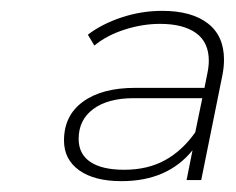

<svg xmlns="http://www.w3.org/2000/svg" viewBox="-20 -765 436 354"><path d="M393 -655Q393 -641 390 -626L351 -433H324L335 -488Q289 -431 204 -431Q154 -431 126 -451Q98 -471 98 -506Q98 -552 133 -577.5Q168 -603 229 -603H357L362 -628Q365 -642 365 -653Q365 -687 341.5 -704Q318 -721 275 -721Q243 -721 210 -710.5Q177 -700 154 -681L142 -701Q168 -721 204.5 -733Q241 -745 279 -745Q333 -745 363 -722Q393 -699 393 -655ZM353 -584H227Q179 -584 152 -564Q125 -544 125 -509Q125 -481 146.5 -466.5Q168 -452 209 -452Q252 -452 284 -469.5Q316 -487 340 -521Z"/></svg>

Font: Montserrat Alternates ExLight
Style: Italic
Weight: 275
Italic angle: -11.3°
Designer: Julieta Ulanovsky
Foundry: Julieta Ulanovsky
Version: Version 7.200